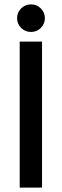

<svg xmlns="http://www.w3.org/2000/svg" viewBox="-20 -857 282 877"><path d="M70 0V-667H172V0ZM122 -711Q95 -711 76.5 -729.5Q58 -748 58 -774Q58 -800 76.5 -818.5Q95 -837 122 -837Q148 -837 166.5 -818.5Q185 -800 185 -774Q185 -748 166.5 -729.5Q148 -711 122 -711Z"/></svg>

Font: Epunda Sans Medium
Style: Regular
Weight: 500
Designer: Simon Atzbach
Foundry: typofactur
Version: Version 2.204; ttfautohint (v1.8.4.7-5d5b)